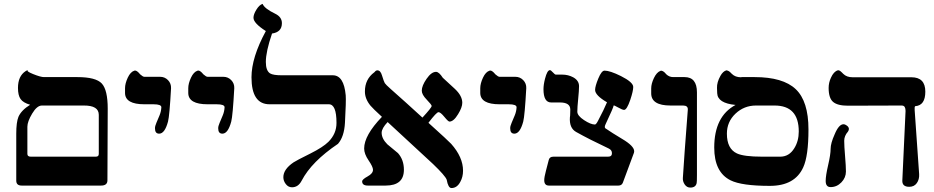

<svg xmlns="http://www.w3.org/2000/svg" viewBox="-20 -953 4797 986"><path d="M91.3 0Q63.5 0 63.5 -25.4V-266.6Q63.5 -325.2 74.7 -353Q89.8 -387.2 134.8 -415Q99.1 -425.3 85.7 -444.3Q72.3 -463.4 72.3 -501.5Q72.3 -562.5 111.8 -587.9Q119.6 -592.8 124.5 -592.8Q111.8 -587.9 150.4 -572.5Q189 -557.1 205.6 -557.1H377Q472.2 -557.1 502.7 -524.2Q533.2 -491.2 533.2 -395L531.7 -26.9Q531.7 0 499 0ZM195.3 -411.1Q169.9 -411.1 145.3 -369.9Q120.6 -328.6 120.6 -302.2V-162.6Q120.6 -148.4 138.2 -148.4H472.2Q487.3 -148.4 487.3 -162.6V-363.3Q487.3 -411.6 410.2 -411.1Z M783.2 -322.3 799.8 -361.8Q807.6 -380.9 808.6 -402.3Q808.6 -417.5 768.1 -417.5H721.2Q623.5 -417.5 622.1 -474.6V-500Q622.1 -523.9 636 -554Q649.9 -584 670.4 -590.3Q679.2 -592.8 691.9 -580.1Q693.4 -577.6 699.7 -571.3Q713.9 -558.6 721.2 -558.6H802.2Q826.2 -558.6 842.8 -541.5Q859.4 -524.4 858.4 -500Q850.6 -357.9 842.8 -328.6Q826.2 -266.6 797.4 -266.6Q775.9 -266.6 775.9 -293.5Q775.4 -304.7 783.2 -322.3Z M1107.9 -322.3 1124.5 -361.8Q1132.3 -380.9 1133.3 -402.3Q1133.3 -417.5 1092.8 -417.5H1045.9Q948.2 -417.5 946.8 -474.6V-500Q946.8 -523.9 960.7 -554Q974.6 -584 995.1 -590.3Q1003.9 -592.8 1016.6 -580.1Q1018.1 -577.6 1024.4 -571.3Q1038.6 -558.6 1045.9 -558.6H1127Q1150.9 -558.6 1167.5 -541.5Q1184.1 -524.4 1183.1 -500Q1175.3 -357.9 1167.5 -328.6Q1150.9 -266.6 1122.1 -266.6Q1100.6 -266.6 1100.6 -293.5Q1100.1 -304.7 1107.9 -322.3Z M1393.6 -882.3Q1427.7 -865.7 1427.7 -834Q1427.7 -788.1 1377 -780.8Q1345.2 -688 1345.2 -634.8Q1345.2 -590.3 1366.7 -576.2Q1383.3 -565.9 1430.2 -566.4H1689Q1746.1 -566.4 1755.4 -463.4Q1757.8 -434.1 1751.5 -322.3Q1747.6 -251 1715.8 -214.4Q1580.1 -123 1529.3 -25.4Q1511.7 8.8 1479.5 8.8Q1460.4 8.8 1447.8 -7.6Q1435.1 -23.9 1435.1 -43Q1435.1 -83.5 1487.3 -119.1Q1500 -127.9 1574.7 -165Q1638.2 -196.8 1666.5 -224.6Q1708.5 -266.6 1708 -322.3Q1708 -417.5 1668.9 -417.5H1364.3Q1271.5 -417.5 1271.5 -556.2Q1271.5 -657.7 1345.2 -793.5Q1281.7 -834 1281.7 -861.8Q1281.7 -879.4 1296.9 -903.8Q1312 -928.2 1328.6 -933.1Q1337.9 -909.2 1393.6 -882.3Z M2204.1 -110.4Q2162.1 -149.9 1970.7 -326.2Q1940.4 -294.4 1939.9 -271.5Q1939.9 -241.2 1969.2 -211.9Q1997.1 -189 2023.9 -166.5Q2054.2 -132.3 2054.2 -81.1Q2054.2 0 1960.4 0H1869.1Q1839.8 0 1839.8 -21.5Q1839.8 -31.7 1867.7 -46.9Q1895.5 -62 1895.5 -81.1Q1895.5 -96.2 1872.8 -129.4Q1850.1 -162.6 1850.1 -190.4Q1850.1 -257.8 1941.4 -353Q1895.5 -395 1882.8 -410.2Q1853.5 -445.8 1854 -483.9Q1854 -545.9 1901.9 -581.5L1903.3 -582.5Q1909.7 -591.3 1917.5 -591.8Q1934.1 -591.8 1941.4 -566.4Q1951.7 -533.2 1956.1 -526.1Q1960.4 -519 1987.3 -495.1Q2061 -430.2 2149.4 -349.1Q2196.3 -399.9 2196.8 -408.7Q2196.8 -415 2171.4 -441.2Q2146 -467.3 2146 -487.3Q2146 -512.7 2170.7 -548.3Q2195.3 -584 2219.2 -584Q2234.4 -584 2253.9 -553.7L2315.9 -496.6Q2354 -460.9 2354 -425.3Q2354 -401.4 2332.5 -366.7Q2309.6 -328.6 2288.1 -328.6Q2281.7 -328.6 2262 -352.8Q2242.2 -377 2231.9 -377Q2221.7 -377 2180.2 -322.3Q2284.2 -228.5 2296.9 -214.4Q2357.9 -146 2357.9 -76.2Q2357.9 -44.4 2343.8 -19Q2327.1 12.7 2298.3 12.7Q2281.7 12.7 2273.9 -30.3Q2266.1 -50.8 2204.1 -110.4Z M2607.4 -322.3 2624 -361.8Q2631.8 -380.9 2632.8 -402.3Q2632.8 -417.5 2592.3 -417.5H2545.4Q2447.8 -417.5 2446.3 -474.6V-500Q2446.3 -523.9 2460.2 -554Q2474.1 -584 2494.6 -590.3Q2503.4 -592.8 2516.1 -580.1Q2517.6 -577.6 2523.9 -571.3Q2538.1 -558.6 2545.4 -558.6H2626.5Q2650.4 -558.6 2667 -541.5Q2683.6 -524.4 2682.6 -500Q2674.8 -357.9 2667 -328.6Q2650.4 -266.6 2621.6 -266.6Q2600.1 -266.6 2600.1 -293.5Q2599.6 -304.7 2607.4 -322.3Z M3155.8 0H2798.8Q2774.9 0 2774.9 -27.8Q2774.9 -43 2783.7 -76.2Q2794.9 -117.2 2797.9 -130.9Q2801.8 -148.4 2821.8 -148.4H3102.5Q3123 -148.4 3122.6 -166.5Q3122.6 -182.6 3106 -190.4Q3006.3 -237.3 2938.5 -275.4Q2902.8 -295.4 2906.7 -350.6Q2908.2 -358.4 2908.2 -370.6Q2908.7 -380.9 2908.7 -391.1Q2908.2 -426.8 2855.5 -426.8H2853.5H2830.6H2810.5Q2771 -426.8 2771 -495.1Q2771 -518.1 2778.8 -548.3Q2790 -592.8 2804.2 -592.8Q2809.1 -592.8 2819.3 -581.3Q2829.6 -569.8 2834.5 -569.8H2867.7Q2897.5 -569.8 2923.3 -556.2Q2953.6 -539.6 2953.6 -510.3Q2953.6 -488.8 2949.2 -445.1Q2944.8 -401.4 2944.8 -379.4Q2944.8 -358.9 2979.2 -336.2Q3013.7 -313.5 3035.2 -313.5Q3041.5 -313.5 3051.8 -334Q3082 -391.1 3097.2 -427.7Q3036.1 -463.4 3036.1 -491.2Q3036.1 -510.3 3052.7 -550.3Q3069.3 -590.3 3084.5 -590.3Q3112.3 -590.3 3168.5 -562.5Q3231.9 -530.8 3231.9 -506.3Q3231.9 -485.8 3216.8 -440.4Q3199.2 -388.7 3185.1 -388.7Q3176.3 -388.7 3156.7 -399.9Q3131.3 -414.1 3131.3 -411.1Q3131.3 -402.8 3089.8 -314.9Q3085.4 -305.7 3085.9 -300.8Q3086.4 -296.4 3088.4 -294.4Q3124 -270 3174.8 -239.7Q3236.8 -203.1 3236.8 -176.3Q3236.8 -171.4 3235.8 -168.9L3178.7 -15.1Q3172.9 0 3155.8 0Z M3512.2 -389.6Q3513.7 -411.1 3487.8 -411.1H3423.3Q3324.2 -411.1 3324.2 -473.6V-499Q3324.2 -522.9 3338.1 -552.2Q3352.1 -581.5 3371.1 -588.9Q3383.8 -593.8 3401.9 -571.3Q3417 -557.1 3437 -557.1H3495.6Q3559.1 -557.1 3559.1 -478.5V-55.7Q3559.1 -16.1 3557.6 -12.7Q3552.7 10.3 3524.9 10.3Q3507.3 10.3 3496.3 -5.6Q3485.4 -21.5 3486.8 -39.6Q3493.2 -144.5 3512.2 -389.6Z M3647.9 -195.3Q3647.9 -355.5 3757.3 -414.1Q3665 -422.9 3663.1 -474.6L3662.1 -501.5Q3661.1 -530.3 3679.7 -563.5Q3692.4 -586.4 3710 -591.8Q3721.7 -590.3 3730.5 -581.5L3738.3 -573.7Q3755.9 -556.2 3785.2 -556.2L3789.1 -557.1H3820.8H3855Q4001 -557.1 4066.4 -495.1Q4131.8 -433.1 4131.8 -288.1Q4131.8 -152.3 4105 -93.8Q4062 1.5 3933.6 1.5Q3789.1 1.5 3731.9 -26.9Q3647.9 -68.4 3647.9 -195.3ZM3712.9 -266.6Q3712.9 -189 3764.6 -165Q3800.3 -148.4 3894 -148.4H3986.8Q4032.7 -148.4 4059.1 -191.9Q4082 -228.5 4082 -277.8Q4082 -411.1 3957.5 -411.1H3862.3Q3801.3 -411.1 3757.1 -369.4Q3712.9 -327.6 3712.9 -266.6Z M4700.2 -58.6Q4701.7 -31.7 4688.2 -12.7Q4674.8 6.3 4649.4 6.3Q4612.8 6.3 4613.8 -25.4L4630.4 -383.3Q4630.4 -396 4626 -403.6Q4621.6 -411.1 4609.9 -411.1L4334.5 -410.2Q4281.2 -410.2 4258.3 -429.7Q4235.4 -449.2 4235.4 -501.5Q4235.4 -528.3 4247.1 -553.7Q4261.2 -585.4 4282.2 -591.8Q4290 -594.2 4302.7 -581.5L4310.5 -573.7Q4328.1 -556.2 4358.4 -556.2H4660.6Q4731.9 -556.2 4731.9 -482.4Q4731.9 -411.1 4679.7 -407.7Q4675.8 -403.8 4677.2 -387.2ZM4315.4 -230Q4315.4 -203.1 4319.8 -151.1Q4324.2 -99.1 4324.2 -72.3Q4324.2 -40.5 4300.8 -16.4Q4277.3 7.8 4245.6 7.8Q4220.2 7.8 4220.2 -23.9Q4220.2 -50.8 4232.9 -105.5Q4245.6 -160.2 4245.6 -188.7Q4245.6 -217.3 4266.1 -262.7Q4287.6 -314.9 4311.5 -314.9Q4320.3 -314.9 4329.8 -307.4Q4339.4 -299.8 4339.4 -290.5Q4339.4 -284.2 4334.5 -276.9Q4315.4 -255.4 4315.4 -230Z"/></svg>

Font: Accordance
Style: Bold-Italic
Weight: 700
Italic angle: -11°
Version: Version 1.2 (build January 31, 2020) Miklal Software Solutio